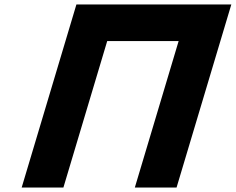

<svg xmlns="http://www.w3.org/2000/svg" viewBox="-20 -845 1062 865"><path d="M463 -660H784.8L587.4 0H775.4L1022.2 -825H834.2H512.3H324.3L77.6 0H265.6Z"/></svg>

Font: Hussar
Style: BdSuprExtOblThree
Weight: 700
Foundry: Cannot Into Space Fonts
Version: Version 2.00